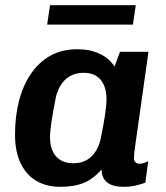

<svg xmlns="http://www.w3.org/2000/svg" viewBox="-20 -711 640 741"><path d="M212 10Q160 10 121 -12.5Q82 -35 60 -80Q38 -125 38 -192Q38 -262 53.5 -322Q69 -382 99.5 -426.5Q130 -471 174.5 -496Q219 -521 279 -521Q327 -521 364.5 -503.5Q402 -486 422 -454L443 -511H553L503 -157Q499 -131 498 -119.5Q497 -108 497 -99Q497 -90 503 -84.5Q509 -79 518 -79Q526 -79 534.5 -81.5Q543 -84 552 -89L541 -6Q525 0 504 5Q483 10 457 10Q415 10 393.5 -7Q372 -24 372 -57Q341 -21 304 -5.5Q267 10 212 10ZM263 -81Q303 -81 329 -103.5Q355 -126 367 -168Q380 -230 385.5 -268Q391 -306 391 -328Q391 -376 368.5 -403Q346 -430 303 -430Q262 -430 235 -406.5Q208 -383 196 -338Q185 -283 179 -243.5Q173 -204 173 -179Q173 -152 182.5 -129.5Q192 -107 212 -94Q232 -81 263 -81ZM162 -616 173 -691H504L493 -616Z"/></svg>

Font: Chivo Mono Medium SemiBold
Style: Italic
Weight: 600
Italic angle: -8.05°
Monospace: yes
Version: Version 1.008